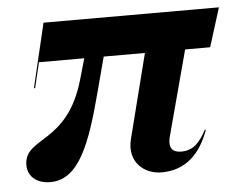

<svg xmlns="http://www.w3.org/2000/svg" viewBox="-41 -508 708 566"><g transform="rotate(-5 313.0 -225.0)"><path d="M86.5 10C172 10 209 -95 248 -243L275 -345H397L333.5 -94.5C317.5 -29.5 363.5 10 415.5 10C486 10 530.5 -33 556 -103L553.5 -104.5C534.5 -70 516.5 -46 478.5 -46C455 -46 439 -57.5 449 -94.5L516 -345H590L626 -460H107L62 -270H65.5L83.5 -345H217.5L200 -284C146.5 -95.5 20 -131 20 -45.5C20 -15.5 43 10 86.5 10Z"/></g></svg>

Font: Bodoni* 48pt Medium
Style: Italic
Weight: 500
Italic angle: -13°
Version: Version 2.3